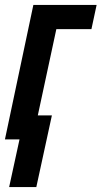

<svg xmlns="http://www.w3.org/2000/svg" viewBox="-29 -564 411 777"><path d="M118 193 181 -97H124L199 -446H341L362 -544H106L-9 0H50L8 193Z"/></svg>

Font: Noto Sans Display Condensed
Style: Bold Italic
Weight: 700
Width: 3
Designer: Monotype Design team
Foundry: Monotype Imaging Inc.
Version: 1.000